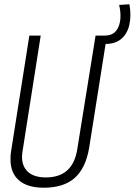

<svg xmlns="http://www.w3.org/2000/svg" viewBox="-20 -866 628 896"><path d="M184 10Q109 10 69 -24Q29 -58 29 -122Q29 -133 29.5 -141Q30 -149 32 -162L117 -700H170L85 -159Q76 -102 104.5 -70Q133 -38 194 -38Q321 -38 341 -172L426 -700H479L396 -176Q380 -81 328.5 -35.5Q277 10 184 10ZM457 -661 453 -700H470Q516 -700 533 -741Q550 -782 536 -843L584 -846Q593 -794 584 -752Q575 -710 547 -685.5Q519 -661 473 -661Z"/></svg>

Font: Georama SemiCondensed Light
Style: Italic
Weight: 300
Width: 4
Italic angle: -9°
Designer: Jean-Baptiste Levee
Foundry: Production Type
Version: Version 1.000